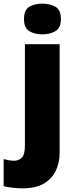

<svg xmlns="http://www.w3.org/2000/svg" viewBox="-71 -796 415 1056"><path d="M61 -691Q61 -742 90.5 -759Q120 -776 162 -776Q203 -776 233.5 -759Q264 -742 264 -691Q264 -642 233.5 -624.5Q203 -607 162 -607Q120 -607 90.5 -624.5Q61 -642 61 -691ZM52 240Q29 240 -1 236.5Q-31 233 -51 228V79Q-35 83 -21.5 85.5Q-8 88 8 88Q31 88 48.5 71.5Q66 55 66 5V-553H257V45Q257 95 237.5 139.5Q218 184 173 212Q128 240 52 240Z"/></svg>

Font: Noto Sans Telugu Black
Style: Regular
Weight: 900
Designer: Jelle Bosma - Monotype Design Team
Foundry: Monotype Imaging Inc.
Version: Version 2.005; ttfautohint (v1.8.4.7-5d5b)